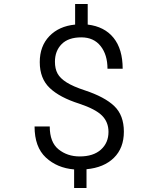

<svg xmlns="http://www.w3.org/2000/svg" viewBox="-20 -839 791 961"><path d="M153 -206H229Q229 -127 273 -91.5Q317 -56 379 -56Q447 -56 485 -90Q523 -124 523 -179Q523 -228 490.5 -260.5Q458 -293 377 -320Q279 -351 229 -398.5Q179 -446 179 -528Q179 -608 227 -658Q275 -708 356 -716V-819H419V-716Q503 -706 548.5 -649.5Q594 -593 594 -495H518Q518 -565 483.5 -608.5Q449 -652 387 -652Q322 -652 288.5 -618Q255 -584 255 -530Q255 -495 268 -471Q281 -447 313.5 -426.5Q346 -406 404 -387Q504 -354 552 -308Q600 -262 600 -180Q600 -98 550 -49Q500 0 413 8V102H351V9Q266 2 209.5 -50.5Q153 -103 153 -206Z"/></svg>

Font: Freesentation 4 Regular
Style: Regular
Weight: 400
Designer: glyphs from Roboto by Christian Robertson / Hangul glyphs from Noto Sans CJK(Source Han Sans) by Jang Soo-young and Kang
Foundry: PT&
Version: Version 2.001